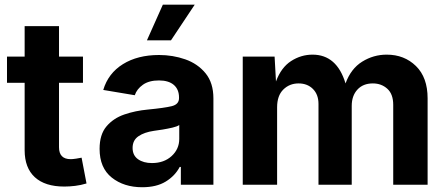

<svg xmlns="http://www.w3.org/2000/svg" viewBox="-20 -787 1904 818"><path d="M333.5 -545.9V-434.1H231.4V-159.7Q231.4 -108.9 281.2 -108.9Q289.6 -108.9 304.4 -111.1Q319.3 -113.3 327.6 -115.2L348.6 -5.4Q324.2 2 300 4.9Q275.9 7.8 253.9 7.8Q171.9 7.8 128.4 -32Q85 -71.8 85 -147V-434.1H9.8V-545.9H85V-675.8H231.4V-545.9Z M585.9 10.7Q507.8 10.7 456.1 -30.5Q404.3 -71.8 404.3 -152.8Q404.3 -213.9 433.6 -248.5Q462.9 -283.2 509.8 -299.3Q556.6 -315.4 610.4 -320.3Q680.7 -327.1 711.7 -334.7Q742.7 -342.3 742.7 -369.1V-371.6Q742.7 -406.2 720.5 -425.3Q698.2 -444.3 657.2 -444.3Q614.7 -444.3 588.9 -426Q563 -407.7 554.2 -381.3L419.9 -403.8Q440.9 -474.6 503.7 -513.7Q566.4 -552.7 657.7 -552.7Q716.3 -552.7 769.3 -534.2Q822.3 -515.6 855.7 -474.9Q889.2 -434.1 889.2 -367.7V0H750.5V-75.7H745.6Q725.6 -37.6 686 -13.4Q646.5 10.7 585.9 10.7ZM627.4 -92.3Q678.7 -92.3 711.2 -122.1Q743.7 -151.9 743.7 -195.3V-254.4Q734.9 -248 715.1 -243.4Q695.3 -238.8 673.3 -235.1Q651.4 -231.4 635.3 -229.5Q594.7 -223.6 569.8 -206.5Q544.9 -189.5 544.9 -156.7Q544.9 -125 568.1 -108.6Q591.3 -92.3 627.4 -92.3ZM606 -615.2 673.8 -767.1H809.6L708.5 -615.2Z M1014.2 0V-545.9H1149.9L1155.8 -439.9Q1177.7 -499.5 1220.2 -526.9Q1262.7 -554.2 1311.5 -554.2Q1415 -554.2 1452.1 -431.6Q1475.1 -494.6 1523.2 -524.4Q1571.3 -554.2 1627.4 -554.2Q1702.6 -554.2 1752.2 -505.6Q1801.8 -457 1801.8 -368.2V0H1655.3V-340.3Q1655.3 -386.2 1630.1 -408.9Q1605 -431.6 1568.4 -431.6Q1526.9 -431.6 1502.7 -405.3Q1478.5 -378.9 1478.5 -335.9V0H1336.9V-344.2Q1336.9 -384.3 1313.2 -408Q1289.6 -431.6 1252 -431.6Q1213.4 -431.6 1187 -405.5Q1160.6 -379.4 1160.6 -330.1V0Z"/></svg>

Font: Inter
Style: Bold
Weight: 700
Designer: Rasmus Andersson
Foundry: rsms
Version: Version 4.001;git-9221beed3